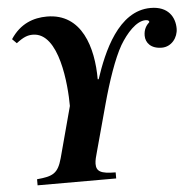

<svg xmlns="http://www.w3.org/2000/svg" viewBox="-50 -736 796 786"><g transform="rotate(-5 348.0 -342.5)"><path d="M356 -411C356 -541 315 -685 171 -685C116 -685 61 -666 21 -605L39 -587C69 -610 86 -616 107 -616C216 -616 233 -396 233 -312L177 -103C160 -41 139 -31 73 -25V0H396V-25C334 -25 317 -36 317 -67C317 -80 322 -99 327 -116L379 -307C404 -399 435 -490 465 -542C493 -589 534 -635 572 -635C583 -635 587 -631 587 -626C574 -614 563 -598 563 -572C563 -543 584 -517 629 -517C669 -517 696 -553 696 -590C696 -636 670 -683 597 -683C464 -683 396 -520 360 -411Z"/></g></svg>

Font: XITS
Style: Bold Italic
Weight: 700
Italic angle: -16.33°
Designer: MicroPress Inc., with final additions and corrections provided by Coen Hoffman, Elsevier (retired)
Version: Version 1.105